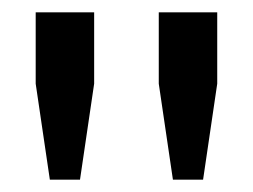

<svg xmlns="http://www.w3.org/2000/svg" viewBox="-20 -749 411 312"><path d="M61 -457 38 -613V-729H133V-613L110 -457ZM261 -457 238 -613V-729H333V-613L310 -457Z"/></svg>

Font: Mona Sans Expanded Medium
Style: Regular
Weight: 500
Width: 7
Designer: Deni Anggara
Foundry: GitHub
Version: Version 2.000